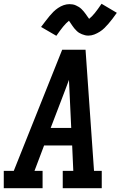

<svg xmlns="http://www.w3.org/2000/svg" viewBox="-27 -999 647 1019"><path d="M-7 0V-92H46L303 -735H427L472 -92H513V0H306V-92H362L356 -227H207L156 -92H199V0ZM242 -320H351L343 -490Q342 -511 341 -532Q340 -553 339 -575Q331 -553 323 -532Q315 -511 307 -490ZM272 -809 191 -856Q204 -873 215 -887.5Q226 -902 236 -914Q246 -926 256.5 -936.5Q267 -947 281 -956.5Q295 -966 310.5 -971.5Q326 -977 342 -977Q351 -977 359.5 -975.5Q368 -974 376.5 -970Q385 -966 391.5 -962Q398 -958 405 -951.5Q412 -945 417.5 -938Q423 -931 427.5 -925Q432 -919 437 -911.5Q442 -904 446 -899Q461 -911 476 -929.5Q491 -948 512 -979L593 -931Q581 -914 570 -899.5Q559 -885 548.5 -873Q538 -861 527.5 -850.5Q517 -840 503 -831Q489 -822 473.5 -816Q458 -810 442 -810Q433 -810 424.5 -812Q416 -814 407.5 -817.5Q399 -821 392.5 -825Q386 -829 379 -836Q372 -843 366.5 -849.5Q361 -856 357 -862.5Q353 -869 347.5 -876.5Q342 -884 339 -889Q323 -876 308 -857.5Q293 -839 272 -809Z"/></svg>

Font: Iosevka Etoile SmBdObl
Style: Regular
Weight: 600
Italic angle: -9°
Designer: Belleve Invis
Foundry: Belleve Invis
Version: Version 15.5.2; ttfautohint (v1.8.4)